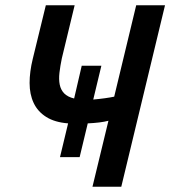

<svg xmlns="http://www.w3.org/2000/svg" viewBox="-20 -713 650 733"><path d="M333 0 394 -252Q379 -248 358.5 -245.5Q338 -243 315 -242L284 -113H209L240 -242Q189 -246 156.5 -266.5Q124 -287 108.5 -320Q93 -353 93 -396Q93 -439 105 -488L155 -693H265L216 -490Q210 -461 207 -435.5Q204 -410 208 -390Q212 -370 225 -356.5Q238 -343 263 -337L292 -462H367L336 -333Q359 -335 380.5 -338Q402 -341 416 -344L500 -693H610L443 0Z"/></svg>

Font: Ubuntu Sans Mono Medium
Style: Italic
Weight: 500
Italic angle: -13.5°
Monospace: yes
Designer: Dalton Maag Ltd
Foundry: Dalton Maag Ltd
Version: Version 1.006